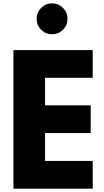

<svg xmlns="http://www.w3.org/2000/svg" viewBox="-20 -1123 620 1143"><path d="M225 -1076Q252 -1103 290 -1103Q328 -1103 355 -1076Q382 -1049 382 -1011Q382 -973 355 -946Q328 -919 290 -919Q252 -919 225 -946Q198 -973 198 -1011Q198 -1049 225 -1076ZM532 -825V-660H248V-496H520V-331H248V-165H532V0H60V-825Z"/></svg>

Font: Hussar
Style: BoldWeb
Weight: 700
Foundry: Cannot Into Space Fonts
Version: Version 2.00